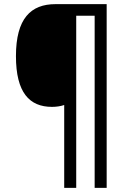

<svg xmlns="http://www.w3.org/2000/svg" viewBox="-20 -780 632 927"><path d="M495 127V-760H248C129 -760 57 -691 57 -509C57 -333 122 -264 231 -264C251 -264 273 -267 290 -273V127H348V-704H437V127Z"/></svg>

Font: Noto Sans Georgian SemiCondensed
Style: Regular
Weight: 400
Width: 4
Designer: Monotype Design Team, Akaki Razmadze
Foundry: Google LLC
Version: Version 2.005